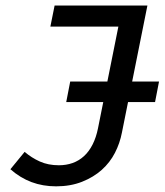

<svg xmlns="http://www.w3.org/2000/svg" viewBox="-20 -658 590 685"><path d="M505.9 -638.2 415 -185.1Q407.7 -147 390.1 -112.8Q372.6 -78.6 343.3 -52.2Q314 -25.9 272.7 -9.5Q231.4 6.8 180.2 6.8Q132.8 6.8 92.5 -8.3Q52.2 -23.4 17.1 -54.2L67.9 -116.2Q92.3 -95.2 122.1 -81.8Q151.9 -68.4 189.9 -68.4Q216.3 -68.4 239 -76.4Q261.7 -84.5 279.8 -101.1Q297.9 -117.7 310.5 -142.8Q323.2 -168 329.6 -200.2L402.3 -563H159.7L174.8 -638.2ZM230.5 -367.2H547.4L533.2 -293.9H216.3Z"/></svg>

Font: Code New Roman
Style: Italic
Weight: 400
Italic angle: -11°
Monospace: yes
Designer: Sam Radian
Foundry: Code New Roman
Version: Version 1.508 October 19, 2014